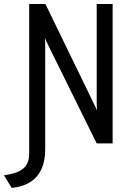

<svg xmlns="http://www.w3.org/2000/svg" viewBox="-48 -720 684 964"><path d="M10.5 223.5 -28 160Q21.5 153.5 49 139.2Q76.5 125 87.5 103Q98.5 81 98.5 52V-700H180L422 -202Q425.5 -195.5 430.5 -184.8Q435.5 -174 439 -166Q438.5 -180 438 -187.8Q437.5 -195.5 437.5 -203V-700H517.5V0H437.5L195 -491Q191 -499.5 186.2 -509.8Q181.5 -520 177.5 -528.5Q178.5 -517 178.8 -508.2Q179 -499.5 179 -492V29Q179 116.5 136.8 165.8Q94.5 215 10.5 223.5Z"/></svg>

Font: Overpass Mono Light
Style: Regular
Weight: 400
Monospace: yes
Version: Version 4.000